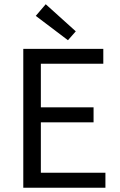

<svg xmlns="http://www.w3.org/2000/svg" viewBox="-20 -887 567 907"><path d="M90 0V-656H468V-586H173V-380H422V-309H173V-71H478V0ZM301 -697 149 -812 196 -867 338 -739Z"/></svg>

Font: Giro Regular
Style: Regular
Weight: 400
Designer: Paul D. Hunt
Foundry: Adobe Systems Incorporated
Version: Version 1.000;PS 1.0;hotconv 1.0.88;makeotf.lib2.5.647800